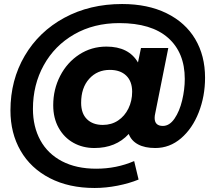

<svg xmlns="http://www.w3.org/2000/svg" viewBox="-20 -730 1075 956"><path d="M1001 -343Q1001 -251 969.5 -170.5Q938 -90 881.5 -41.5Q825 7 753 7Q701 7 667.5 -11Q634 -29 621 -63Q557 7 450 7Q392 7 345.5 -19Q299 -45 272 -93.5Q245 -142 245 -206Q245 -285 279.5 -352Q314 -419 374.5 -458.5Q435 -498 510 -498Q621 -498 667 -419L682 -491H818L753 -166Q750 -153 750 -143Q750 -103 791 -103Q824 -103 849 -139.5Q874 -176 887 -230.5Q900 -285 900 -337Q900 -468 817 -541.5Q734 -615 574 -615Q447 -615 349.5 -559Q252 -503 198 -405.5Q144 -308 144 -188Q144 -99 181 -31.5Q218 36 289 73Q360 110 459 110Q560 110 648 72L670 164Q624 183 565.5 194.5Q507 206 451 206Q323 206 228 157Q133 108 82.5 20.5Q32 -67 32 -180Q32 -331 103 -452Q174 -573 300.5 -641.5Q427 -710 588 -710Q716 -710 809.5 -664Q903 -618 952 -535.5Q1001 -453 1001 -343ZM638 -273Q638 -325 608.5 -353.5Q579 -382 527 -382Q464 -382 424 -337.5Q384 -293 384 -218Q384 -165 413 -136.5Q442 -108 492 -108Q535 -108 568 -130Q601 -152 619.5 -190Q638 -228 638 -273Z"/></svg>

Font: Montserrat Alternates
Style: Bold Italic
Weight: 700
Italic angle: -11.3°
Designer: Julieta Ulanovsky
Foundry: Julieta Ulanovsky
Version: Version 7.200